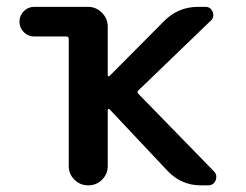

<svg xmlns="http://www.w3.org/2000/svg" viewBox="-20 -565 722 563"><path d="M181.6 -451.2Q181.6 -458 173.8 -458H80.1Q62.5 -458 49.8 -470.7Q37.1 -483.4 37.1 -501.5Q37.1 -519.5 49.8 -532.2Q62.5 -544.9 80.1 -544.9H238.3Q261.7 -544.9 278.8 -527.8Q295.9 -510.7 295.9 -487.3V-343.8Q295.9 -341.8 297.9 -341.3Q299.8 -340.8 300.8 -341.8L461.9 -503.9Q502.9 -544.9 560.5 -544.9H582Q597.7 -544.9 603.5 -530.3Q609.4 -515.6 598.6 -504.9L385.7 -299.8Q380.9 -294.9 385.7 -290L607.4 -62.5Q614.3 -55.7 614.3 -46.9Q614.3 -42 612.3 -36.1Q606.4 -21.5 589.8 -21.5H569.3Q511.7 -21.5 471.7 -63.5L300.8 -245.1Q299.8 -246.1 297.9 -245.6Q295.9 -245.1 295.9 -242.2V-78.1Q295.9 -54.7 279.3 -38.1Q262.7 -21.5 238.8 -21.5Q214.8 -21.5 198.2 -38.1Q181.6 -54.7 181.6 -78.1Z"/></svg>

Font: Gen Jyuu Gothic Medium
Style: Regular
Weight: 500
Designer: [Source Han Sans]
Ryoko NISHIZUKA  (kana & ideographs); Paul D. Hunt (Latin, Greek & Cyrillic); Wenlong ZHANG  (bopomofo
Version: Version 1.002.20150607